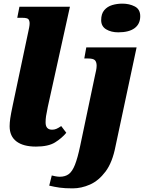

<svg xmlns="http://www.w3.org/2000/svg" viewBox="-20 -797 804 1057"><path d="M178 10Q108 10 70.5 -18.5Q33 -47 33 -102Q33 -121 36.5 -145.5Q40 -170 50 -217L135 -619Q138 -632 140.5 -645.5Q143 -659 143 -668Q143 -682 137 -690.5Q131 -699 102 -699H75L87 -760H365L243 -208Q236 -174 233.5 -157.5Q231 -141 231 -123Q231 -83 267 -83Q279 -83 290 -87.5Q301 -92 317 -103L345 -66Q320 -36 283 -13Q246 10 178 10ZM631 -619Q592 -619 564.5 -635.5Q537 -652 537 -686Q537 -721 554 -741Q571 -761 597.5 -769Q624 -777 654 -777Q692 -777 722 -761.5Q752 -746 752 -708Q752 -665 721 -642Q690 -619 631 -619ZM380 240Q337 240 308.5 236Q280 232 251 225L265 169Q272 171 285.5 173.5Q299 176 309 176Q339 176 358.5 161.5Q378 147 392.5 110.5Q407 74 421 8L502 -377Q506 -395 509 -409Q512 -423 512 -435Q512 -455 503 -465Q494 -475 465 -475H444L455 -536H732L616 8Q599 97 561 147.5Q523 198 475.5 219Q428 240 380 240Z"/></svg>

Font: Noto Serif Black
Style: Italic
Weight: 900
Italic angle: -12°
Designer: Monotype Design Team
Foundry: Monotype Imaging Inc.
Version: Version 2.013